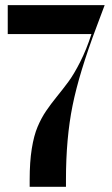

<svg xmlns="http://www.w3.org/2000/svg" viewBox="-20 -719 433 739"><path d="M94.2 0V-27.8Q94.2 -95.7 102.3 -146.5Q110.4 -197.3 124.8 -231.2Q139.2 -265.1 157.5 -292Q175.8 -318.8 198.2 -346.4Q220.7 -374 242.7 -403.6Q264.6 -433.1 288.8 -481Q313 -528.8 332 -587.9H9.8V-699.2H382.8L352.1 -617.2Q284.7 -438.5 259.3 -312.7Q233.9 -187 233.9 -27.8V0Z"/></svg>

Font: Moniqa Black Display
Style: Regular
Weight: 900
Designer: Rajesh Rajput
Foundry: Rajesh Rajput
Version: Version 1.000